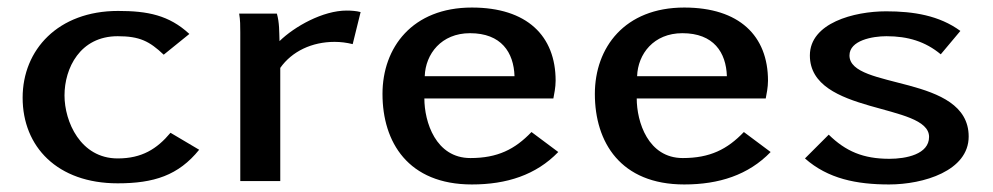

<svg xmlns="http://www.w3.org/2000/svg" viewBox="-20 -480 2632 509"><path d="M40 -221C40 -91 132 6 292 6C388 6 453 -15 508 -83L432 -128C396 -85 356 -60 292 -60C193 -60 151 -158 151 -227C151 -299 192 -384 292 -384C350 -384 376 -371 414 -335L482 -390C428 -440 371 -451 293 -451C134 -451 40 -348 40 -221Z M614 -444C617 -427 617 -411 617 -394V0H723V-300C754 -344 807 -369 867 -369C883 -369 899 -367 915 -363L936 -448C925 -451 911 -452 899 -452C836 -452 761 -410 721 -371C720 -397 721 -419 714 -444Z M994 -231C994 -103 1062 9 1231 9C1323 9 1401 -16 1460 -77L1389 -130C1345 -84 1299 -61 1227 -61C1135 -61 1105 -157 1105 -219H1447C1449 -230 1453 -248 1453 -266C1453 -385 1377 -460 1231 -460C1073 -460 994 -354 994 -231ZM1106 -278C1108 -337 1150 -392 1226 -392C1309 -392 1342 -341 1344 -278Z M1557 -231C1557 -103 1625 9 1794 9C1886 9 1964 -16 2023 -77L1952 -130C1908 -84 1862 -61 1790 -61C1698 -61 1668 -157 1668 -219H2010C2012 -230 2016 -248 2016 -266C2016 -385 1940 -460 1794 -460C1636 -460 1557 -354 1557 -231ZM1669 -278C1671 -337 1713 -392 1789 -392C1872 -392 1905 -341 1907 -278Z M2114 -60C2175 -6 2251 9 2337 9C2428 9 2548 -27 2548 -118C2548 -284 2232 -241 2232 -333C2232 -373 2293 -384 2330 -384C2387 -384 2433 -370 2474 -336L2526 -398C2470 -439 2402 -450 2329 -450C2244 -450 2127 -419 2127 -333C2127 -175 2443 -208 2443 -117C2443 -71 2382 -59 2338 -59C2268 -59 2222 -79 2177 -123Z"/></svg>

Font: KpMath
Style: SansBold
Weight: 700
Version: Version 0.66